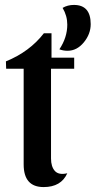

<svg xmlns="http://www.w3.org/2000/svg" viewBox="-20 -744 388 779"><path d="M234 -712Q254 -724 280 -724Q348 -724 348 -646Q348 -606 320 -572Q292 -538 254 -538Q236 -538 221 -544Q253 -592 253 -644Q253 -680 234 -712ZM5 -465 4 -495Q100 -534 158 -609H189V-510H281V-465H187V-101Q187 -68 202.5 -50.5Q218 -33 253 -41Q228 15 157 15Q76 15 76 -77V-465Z"/></svg>

Font: Sansita
Style: Regular
Weight: 400
Designer: Pablo Cosgaya
Foundry: Omnibus-Type
Version: Version 1.006;hotconv 1.0.109;makeotfexe 2.5.65596